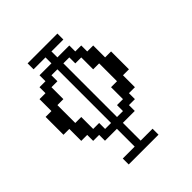

<svg xmlns="http://www.w3.org/2000/svg" viewBox="-132 -388 556 556"><g transform="rotate(-45 146.0 -110.0)"><path d="M121.6 -23.9V-243.7H97.2V-219.2H72.8V-170.4H48.3V-97.2H72.8V-48.3H97.2V-23.9ZM170.4 -23.9V-48.3H194.8V-97.2H219.2V-170.4H194.8V-219.2H170.4V-243.7H146V-23.9ZM72.8 97.2V72.8H121.6V0H72.8V-23.9H48.3V-48.3H23.9V-97.2H0V-170.4H23.9V-219.2H48.3V-243.7H72.8V-268.1H121.6V-292.5H72.8V-316.9H194.8V-292.5H146V-268.1H194.8V-243.7H219.2V-219.2H243.7V-170.4H268.1V-97.2H243.7V-48.3H219.2V-23.9H194.8V0H146V72.8H194.8V97.2Z"/></g></svg>

Font: FS Mondwest Regular
Style: Regular
Weight: 400
Designer: NZWStudios2024
Foundry: https://fontstruct.com
Version: Version 1.0